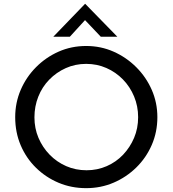

<svg xmlns="http://www.w3.org/2000/svg" viewBox="-20 -970 897 998"><path d="M59 -361Q59 -436 87.5 -502.5Q116 -569 167 -620.5Q218 -672 284.5 -701.5Q351 -731 428 -731Q504 -731 570.5 -701.5Q637 -672 688.5 -620.5Q740 -569 769 -502.5Q798 -436 798 -361Q798 -284 769 -217Q740 -150 688.5 -99.5Q637 -49 570.5 -20.5Q504 8 428 8Q351 8 284.5 -20Q218 -48 167 -98Q116 -148 87.5 -215Q59 -282 59 -361ZM159 -360Q159 -303 180 -253.5Q201 -204 238 -166Q275 -128 324 -106.5Q373 -85 430 -85Q486 -85 535 -106.5Q584 -128 620 -166Q656 -204 677 -253.5Q698 -303 698 -361Q698 -418 677 -468.5Q656 -519 619 -557Q582 -595 533 -616.5Q484 -638 428 -638Q371 -638 322 -616Q273 -594 236 -556Q199 -518 179 -467.5Q159 -417 159 -360ZM504 -779 411 -877 438 -883 343 -779H257L422 -950H423L590 -779Z"/></svg>

Font: Josefin Sans Thin
Style: Regular
Weight: 400
Version: Version 2.000